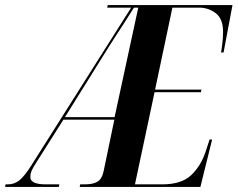

<svg xmlns="http://www.w3.org/2000/svg" viewBox="-77 -734 933 754"><path d="M-57 0 -55 -10H-46Q-20 -10 0 -26.5Q20 -43 47 -86L438 -704H344L346 -714H836L801 -528H791Q793 -537 796 -562Q799 -587 799 -609Q799 -660 770.5 -682Q742 -704 705 -704H600L532 -382H714L712 -372H530L453 -10H560Q635 -10 673 -45.5Q711 -81 730 -137L746 -186H756L710 0H236L238 -10H257Q287 -10 305 -20Q323 -30 330 -62L372 -264H172L65 -95Q51 -73 46.5 -62Q42 -51 42 -39Q42 -10 103 -10H156L154 0ZM178 -274H373L466 -704H449Q424 -664 406.5 -637Q389 -610 373.5 -586.5Q358 -563 339 -532Z"/></svg>

Font: Noto Serif Display ExtraCondensed
Style: Bold Italic
Weight: 700
Width: 2
Italic angle: -12°
Designer: Monotype Design Team
Foundry: Monotype Imaging Inc.
Version: Version 2.009